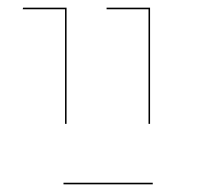

<svg xmlns="http://www.w3.org/2000/svg" viewBox="-20 -577 512 499"><path d="M149 -553H39L40 -557H153V-255H149ZM366 -553H257V-557H370V-255H366ZM145 -102H377V-98H145Z"/></svg>

Font: FiraGO Four
Style: Regular
Weight: 100
Designer: bBox Type
Foundry: bBox Type GmbH
Version: Version 1.001